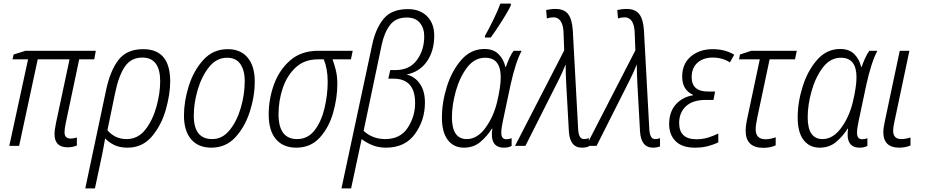

<svg xmlns="http://www.w3.org/2000/svg" viewBox="-20 -816 5175 1074"><path d="M410 -2V-47Q392 -41 375 -41Q341 -41 341 -76Q341 -94 347 -124L423 -484H507L516 -532H123L56 -511L50 -484H137L32 0H87L191 -484H369L293 -127Q285 -88 285 -66Q285 8 358 8Q386 8 410 -2Z M581 -88 624 -296Q644 -393 678.5 -443.5Q713 -494 776 -494Q876 -494 876 -361Q876 -296 855.5 -220.5Q835 -145 793.5 -91.5Q752 -38 688 -38Q652 -38 624.5 -52.5Q597 -67 581 -88ZM511 238 550 55Q555 29 559.5 6Q564 -17 568 -42Q588 -20 619 -5Q650 10 693 10Q776 10 829 -52Q882 -114 907 -201Q932 -288 932 -361Q932 -541 781 -541Q689 -541 642.5 -480.5Q596 -420 573 -310L457 238Z M1405 -361Q1405 -446 1365.5 -493.5Q1326 -541 1254 -541Q1172 -541 1117.5 -481Q1063 -421 1036 -335Q1009 -249 1009 -170Q1009 -84 1049 -37Q1089 10 1162 10Q1243 10 1296.5 -48Q1350 -106 1377.5 -191.5Q1405 -277 1405 -361ZM1064 -169Q1064 -239 1086 -314Q1108 -389 1149.5 -441Q1191 -493 1250 -493Q1301 -493 1325 -457Q1349 -421 1349 -364Q1349 -288 1327 -213Q1305 -138 1264.5 -88Q1224 -38 1167 -38Q1064 -38 1064 -169Z M1867 -347Q1867 -389 1858.5 -423.5Q1850 -458 1840 -484H1943L1953 -532H1761Q1665 -532 1603.5 -478.5Q1542 -425 1512.5 -343.5Q1483 -262 1483 -176Q1483 -85 1523.5 -37.5Q1564 10 1637 10Q1718 10 1769 -46.5Q1820 -103 1843.5 -185.5Q1867 -268 1867 -347ZM1538 -177Q1538 -252 1561.5 -322.5Q1585 -393 1634 -438.5Q1683 -484 1758 -484H1791Q1813 -431 1813 -359Q1813 -286 1795.5 -211.5Q1778 -137 1740 -87.5Q1702 -38 1642 -38Q1538 -38 1538 -177Z M2014 -84 2115 -565Q2130 -635 2162 -676.5Q2194 -718 2256 -718Q2303 -718 2328 -689Q2353 -660 2353 -612Q2353 -536 2312 -480Q2271 -424 2192 -424H2163L2152 -376H2181Q2302 -376 2302 -240Q2302 -164 2260.5 -101Q2219 -38 2135 -38Q2064 -38 2014 -84ZM1944 238 2003 -38Q2027 -19 2061.5 -4.5Q2096 10 2139 10Q2246 10 2301.5 -67Q2357 -144 2357 -242Q2357 -308 2328 -348.5Q2299 -389 2254 -399Q2328 -414 2368.5 -473Q2409 -532 2409 -616Q2409 -685 2369 -725Q2329 -765 2262 -765Q2170 -765 2125.5 -710.5Q2081 -656 2062 -566L1890 238Z M2725 -606Q2749 -638 2786 -696Q2823 -754 2837 -785L2838 -796H2779Q2765 -757 2739 -704Q2713 -651 2693 -616L2692 -606ZM2732 -97H2734Q2718 10 2799 10Q2825 10 2842 0V-43Q2827 -37 2813 -37Q2784 -37 2784 -73Q2784 -99 2794 -144L2836 -342Q2864 -469 2898 -532H2853Q2840 -515 2828.5 -489Q2817 -463 2810 -442H2807Q2797 -485 2768.5 -513.5Q2740 -542 2690 -542Q2614 -542 2561 -481.5Q2508 -421 2480 -332.5Q2452 -244 2452 -158Q2452 -76 2485 -33Q2518 10 2575 10Q2629 10 2667 -22Q2705 -54 2732 -97ZM2508 -160Q2508 -228 2529.5 -305.5Q2551 -383 2592.5 -438Q2634 -493 2694 -493Q2781 -493 2781 -384Q2781 -330 2760 -243Q2740 -161 2694.5 -99.5Q2649 -38 2591 -38Q2508 -38 2508 -160Z M3274 3V-43Q3261 -38 3246 -38Q3217 -38 3214 -94L3184 -647Q3180 -708 3158 -737Q3136 -766 3086 -766Q3072 -766 3058 -764Q3044 -762 3035 -760L3039 -713Q3057 -719 3076 -719Q3126 -719 3132 -641L3136 -534L2861 0H2919L3106 -371Q3116 -391 3125.5 -412Q3135 -433 3144 -456Q3144 -429 3145 -403.5Q3146 -378 3147 -353L3162 -83Q3167 10 3235 10Q3256 10 3274 3Z M3672 3V-43Q3659 -38 3644 -38Q3615 -38 3612 -94L3582 -647Q3578 -708 3556 -737Q3534 -766 3484 -766Q3470 -766 3456 -764Q3442 -762 3433 -760L3437 -713Q3455 -719 3474 -719Q3524 -719 3530 -641L3534 -534L3259 0H3317L3504 -371Q3514 -391 3523.5 -412Q3533 -433 3542 -456Q3542 -429 3543 -403.5Q3544 -378 3545 -353L3560 -83Q3565 10 3633 10Q3654 10 3672 3Z M3998 -20V-69Q3969 -55 3939.5 -46Q3910 -37 3876 -37Q3779 -37 3779 -128Q3779 -186 3817 -221.5Q3855 -257 3927 -257H3971L3980 -304H3941Q3849 -304 3849 -384Q3849 -437 3882 -465.5Q3915 -494 3966 -494Q4021 -494 4063 -467L4087 -510Q4036 -541 3966 -541Q3894 -541 3845 -500.5Q3796 -460 3796 -387Q3796 -313 3856 -286V-283Q3797 -273 3760 -231.5Q3723 -190 3723 -121Q3723 -63 3759 -26.5Q3795 10 3867 10Q3908 10 3941.5 1Q3975 -8 3998 -20Z M4319 -3V-48Q4288 -37 4262 -37Q4207 -37 4207 -93Q4207 -115 4216 -158L4285 -484H4427L4437 -532H4183L4119 -511L4114 -484H4230L4162 -163Q4151 -115 4151 -85Q4151 11 4250 11Q4289 11 4319 -3Z M4722 -97H4724Q4708 10 4789 10Q4815 10 4832 0V-43Q4817 -37 4803 -37Q4774 -37 4774 -73Q4774 -99 4784 -144L4826 -342Q4854 -469 4888 -532H4843Q4830 -515 4818.5 -489Q4807 -463 4800 -442H4797Q4787 -485 4758.5 -513.5Q4730 -542 4680 -542Q4604 -542 4551 -481.5Q4498 -421 4470 -332.5Q4442 -244 4442 -158Q4442 -76 4475 -33Q4508 10 4565 10Q4619 10 4657 -22Q4695 -54 4722 -97ZM4498 -160Q4498 -228 4519.5 -305.5Q4541 -383 4582.5 -438Q4624 -493 4684 -493Q4771 -493 4771 -384Q4771 -330 4750 -243Q4730 -161 4684.5 -99.5Q4639 -38 4581 -38Q4498 -38 4498 -160Z M5073 -2V-47Q5045 -38 5021 -38Q4976 -38 4976 -86Q4976 -105 4984 -139L5067 -532H5013L4930 -140Q4921 -99 4921 -78Q4921 10 5010 10Q5043 10 5073 -2Z"/></svg>

Font: Noto Sans UI SemiCondensed Light
Style: Italic
Weight: 300
Width: 4
Designer: Monotype Design Team
Foundry: Monotype Imaging Inc.
Version: 1.001